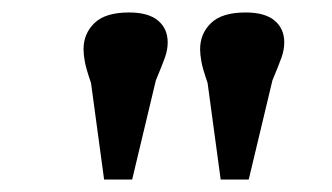

<svg xmlns="http://www.w3.org/2000/svg" viewBox="-20 -800 532 308"><path d="M192 -512H147L126 -667Q118 -690 116 -701.5Q114 -713 114 -721Q114 -746 131.5 -763Q149 -780 187 -780Q218 -780 233.5 -767Q249 -754 249 -732Q249 -720 244.5 -707.5Q240 -695 230 -671ZM379 -512H334L313 -667Q305 -690 303 -701.5Q301 -713 301 -721Q301 -746 318.5 -763Q336 -780 374 -780Q405 -780 420.5 -767Q436 -754 436 -732Q436 -720 431.5 -707.5Q427 -695 417 -671Z"/></svg>

Font: Literata 36pt ExtraBold
Style: Italic
Weight: 800
Italic angle: -2°
Designer: Latin by Veronika Burian and Jose Scaglione. Greek by Irene Vlachou. Cyrillic by Vera Evstafieva
Foundry: TypeTogether
Version: Version 3.002